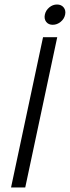

<svg xmlns="http://www.w3.org/2000/svg" viewBox="-20 -832 310 852"><path d="M29 0 171 -667H234L92 0ZM214 -722Q195 -722 185 -735Q175 -748 179 -767Q183 -786 198.5 -799Q214 -812 233 -812Q252 -812 262.5 -799Q273 -786 269 -767Q265 -748 249 -735Q233 -722 214 -722Z"/></svg>

Font: Epunda Sans Light
Style: Italic
Weight: 300
Italic angle: -12.0243°
Designer: Simon Atzbach
Foundry: typofactur
Version: Version 2.204